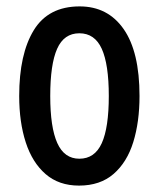

<svg xmlns="http://www.w3.org/2000/svg" viewBox="-20 -621 496 600"><path d="M416 -321Q416 -240 396.5 -177Q377 -114 335 -77.5Q293 -41 227 -41Q164 -41 122.5 -77Q81 -113 60.5 -176Q40 -239 40 -321Q40 -452 85.5 -526.5Q131 -601 229 -601Q317 -601 366.5 -530Q416 -459 416 -321ZM137 -321Q137 -223 159 -174Q181 -125 228 -125Q276 -125 298 -173.5Q320 -222 320 -321Q320 -420 298 -468.5Q276 -517 228 -517Q180 -517 158.5 -468.5Q137 -420 137 -321Z"/></svg>

Font: Noto Sans Tamil UI ExtraCondensed Medium
Style: Regular
Weight: 500
Width: 2
Designer: Jelle Bosma - Monotype Design Team
Foundry: Monotype Imaging Inc.
Version: Version 2.004; ttfautohint (v1.8.4.7-5d5b)